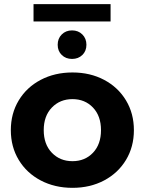

<svg xmlns="http://www.w3.org/2000/svg" viewBox="-20 -894 695 922"><path d="M32 -269Q32 -349 70 -412Q108 -475 175.5 -510.5Q243 -546 328 -546Q413 -546 480 -510.5Q547 -475 585 -412Q623 -349 623 -269Q623 -189 585 -126Q547 -63 480 -27.5Q413 8 328 8Q243 8 175.5 -27.5Q108 -63 70 -126Q32 -189 32 -269ZM465 -269Q465 -337 426.5 -377.5Q388 -418 328 -418Q268 -418 229 -377.5Q190 -337 190 -269Q190 -201 229 -160.5Q268 -120 328 -120Q388 -120 426.5 -160.5Q465 -201 465 -269ZM257 -679Q257 -709 276.5 -728.5Q296 -748 326 -748Q356 -748 375.5 -728.5Q395 -709 395 -679Q395 -649 375.5 -630Q356 -611 326 -611Q296 -611 276.5 -630Q257 -649 257 -679ZM141 -874H511V-791H141Z"/></svg>

Font: mBank
Style: Bold
Weight: 700
Designer: Julieta Ulanovsky
Foundry: Julieta Ulanovsky
Version: Version 7.200